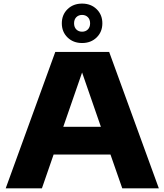

<svg xmlns="http://www.w3.org/2000/svg" viewBox="-20 -1022 892 1042"><path d="M11 0 280 -740H572.5L842 0H643.5L579.5 -183.5H271L207.5 0ZM323.5 -334H527.5L425.5 -628.5ZM425.5 -788.5Q377.5 -788.5 346.5 -818.8Q315.5 -849 315.5 -895.5Q315.5 -942 346.5 -972.2Q377.5 -1002.5 425.5 -1002.5Q473.5 -1002.5 504.5 -972.2Q535.5 -942 535.5 -895.5Q535.5 -849 504.5 -818.8Q473.5 -788.5 425.5 -788.5ZM425.5 -850Q444.5 -850 456.8 -862.2Q469 -874.5 469 -895.5Q469 -916.5 456.8 -928.8Q444.5 -941 425.5 -941Q406.5 -941 394.2 -928.8Q382 -916.5 382 -895.5Q382 -874.5 394.2 -862.2Q406.5 -850 425.5 -850Z"/></svg>

Font: Encode Sans Expanded ExtraBold
Style: Regular
Weight: 800
Width: 7
Designer: Multiple Designers
Foundry: Impallari Type
Version: Version 3.000; ttfautohint (v1.8.3) -l 8 -r 50 -G 200 -x 14 